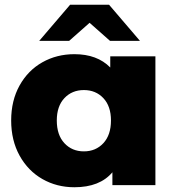

<svg xmlns="http://www.w3.org/2000/svg" viewBox="-20 -779 735 808"><path d="M634 -542V0H453V-54Q400 9 293 9Q219 9 158.5 -25.5Q98 -60 62.5 -124Q27 -188 27 -272Q27 -356 62.5 -419.5Q98 -483 158.5 -517Q219 -551 293 -551Q389 -551 444 -495V-542ZM447 -272Q447 -332 415 -366Q383 -400 333 -400Q283 -400 251 -366Q219 -332 219 -272Q219 -211 251 -176.5Q283 -142 333 -142Q383 -142 415 -176.5Q447 -211 447 -272ZM443 -607 357 -683 271 -607H145L275 -759H439L569 -607Z"/></svg>

Font: CMG Sans ExtraBold
Style: Regular
Weight: 800
Designer: Julieta Ulanovsky
Foundry: Julieta Ulanovsky
Version: Version 7.200